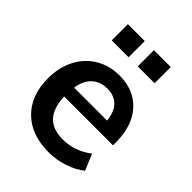

<svg xmlns="http://www.w3.org/2000/svg" viewBox="-209 -844 966 966"><g transform="rotate(45 274.0 -361.0)"><path d="M510 -246H162Q166 -165 202.5 -126.5Q239 -88 311 -88Q394 -88 465 -142L501 -56Q465 -27 412.5 -9.5Q360 8 306 8Q182 8 111 -62Q40 -132 40 -254Q40 -331 71 -391Q102 -451 158 -484.5Q214 -518 285 -518Q389 -518 449.5 -450.5Q510 -383 510 -265ZM166 -313H401Q395 -370 366.5 -399Q338 -428 288 -428Q238 -428 206.5 -398.5Q175 -369 166 -313ZM132 -730H252V-615H132ZM317 -730H437V-615H317Z"/></g></svg>

Font: Muli-Bold
Style: Bold
Weight: 700
Version: Version 2.000